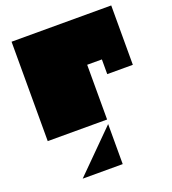

<svg xmlns="http://www.w3.org/2000/svg" viewBox="-181 -865 1187 1325"><g transform="rotate(-20 412.0 -202.0)"><path d="M58 -730H790V-294H602V-402H494V-294V0H58V-730ZM196 326 490 32V326Z"/></g></svg>

Font: El Pececito
Style: Regular
Weight: 400
Designer: deFharo
Foundry: deFharo
Version: El Pececito Version 1.000